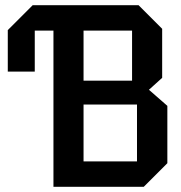

<svg xmlns="http://www.w3.org/2000/svg" viewBox="-20 -720 697 740"><path d="M114 -602V-444H10V-604L106 -700H514L605 -609V-420L554 -374L625 -312V-91L534 0H186V-602ZM302 -409H489V-602H302ZM302 -98H508V-317H302Z"/></svg>

Font: Tektur SemiCondensed Medium
Style: Regular
Weight: 500
Width: 4
Designer: Adam Jagosz
Foundry: Adam Jagosz
Version: Version 1.005;gftools[0.9.30]